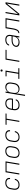

<svg xmlns="http://www.w3.org/2000/svg" viewBox="3118 -3867 964 7240"><g transform="rotate(-90 3600.0 -247.0)"><path d="M245 8Q215 8 186 2Q157 -4 133.5 -19Q110 -34 94 -57Q78 -80 70 -107.5Q62 -135 62.5 -165Q63 -195 68 -226L85 -326Q89 -353 98.5 -380Q108 -407 124.5 -431.5Q141 -456 164 -475.5Q187 -495 213.5 -507Q240 -519 268 -523.5Q296 -528 323 -528Q349 -528 374.5 -524.5Q400 -521 423 -512Q446 -503 464.5 -487.5Q483 -472 495 -451Q507 -430 510.5 -405Q514 -380 509 -354V-350H467V-353Q470 -373 467 -393Q464 -413 455 -429.5Q446 -446 431.5 -458Q417 -470 398.5 -477Q380 -484 360.5 -487Q341 -490 320 -490Q298 -490 274.5 -485.5Q251 -481 229.5 -470.5Q208 -460 189.5 -443.5Q171 -427 158 -407Q145 -387 137.5 -364.5Q130 -342 127 -319L110 -219Q106 -195 105.5 -171Q105 -147 111 -125Q117 -103 129 -84Q141 -65 159.5 -52.5Q178 -40 201.5 -35Q225 -30 249 -30Q279 -30 310 -37.5Q341 -45 368 -64Q395 -83 413 -111.5Q431 -140 437 -170H479Q475 -145 463.5 -120Q452 -95 435 -73.5Q418 -52 395.5 -35.5Q373 -19 348 -9Q323 1 297 4.5Q271 8 245 8Z M639 0 725 -520H1135L1049 0H1006L1086 -482H762L682 0Z M1449 8Q1418 8 1389 2Q1360 -4 1336 -18.5Q1312 -33 1295.5 -56Q1279 -79 1271 -107Q1263 -135 1263 -165Q1263 -195 1268 -226L1285 -326Q1289 -353 1298.5 -380Q1308 -407 1324.5 -431.5Q1341 -456 1364.5 -475.5Q1388 -495 1414.5 -507Q1441 -519 1469 -523.5Q1497 -528 1524 -528Q1555 -528 1584 -522Q1613 -516 1637 -501.5Q1661 -487 1678 -464Q1695 -441 1702.5 -413Q1710 -385 1710.5 -355Q1711 -325 1705 -294L1689 -194Q1684 -167 1674.5 -140Q1665 -113 1648.5 -88.5Q1632 -64 1609 -44.5Q1586 -25 1559.5 -13Q1533 -1 1504.5 3.5Q1476 8 1449 8ZM1450 -30Q1472 -30 1495.5 -34Q1519 -38 1540.5 -48.5Q1562 -59 1581.5 -75.5Q1601 -92 1614.5 -112.5Q1628 -133 1635.5 -155.5Q1643 -178 1647 -201L1664 -301Q1668 -325 1668 -349Q1668 -373 1662.5 -395Q1657 -417 1644.5 -436Q1632 -455 1613 -467.5Q1594 -480 1571.5 -485Q1549 -490 1524 -490Q1502 -490 1478.5 -486Q1455 -482 1433 -471.5Q1411 -461 1392 -444.5Q1373 -428 1359.5 -407.5Q1346 -387 1338 -364.5Q1330 -342 1327 -319L1310 -219Q1306 -195 1305.5 -171Q1305 -147 1311 -125Q1317 -103 1329 -84Q1341 -65 1360 -52.5Q1379 -40 1402 -35Q1425 -30 1450 -30Z M2045 8Q2015 8 1986 2Q1957 -4 1933.5 -19Q1910 -34 1894 -57Q1878 -80 1870 -107.5Q1862 -135 1862.5 -165Q1863 -195 1868 -226L1885 -326Q1889 -353 1898.5 -380Q1908 -407 1924.5 -431.5Q1941 -456 1964 -475.5Q1987 -495 2013.5 -507Q2040 -519 2068 -523.5Q2096 -528 2123 -528Q2149 -528 2174.5 -524.5Q2200 -521 2223 -512Q2246 -503 2264.5 -487.5Q2283 -472 2295 -451Q2307 -430 2310.5 -405Q2314 -380 2309 -354V-350H2267V-353Q2270 -373 2267 -393Q2264 -413 2255 -429.5Q2246 -446 2231.5 -458Q2217 -470 2198.5 -477Q2180 -484 2160.5 -487Q2141 -490 2120 -490Q2098 -490 2074.5 -485.5Q2051 -481 2029.5 -470.5Q2008 -460 1989.5 -443.5Q1971 -427 1958 -407Q1945 -387 1937.5 -364.5Q1930 -342 1927 -319L1910 -219Q1906 -195 1905.5 -171Q1905 -147 1911 -125Q1917 -103 1929 -84Q1941 -65 1959.5 -52.5Q1978 -40 2001.5 -35Q2025 -30 2049 -30Q2079 -30 2110 -37.5Q2141 -45 2168 -64Q2195 -83 2213 -111.5Q2231 -140 2237 -170H2279Q2275 -145 2263.5 -120Q2252 -95 2235 -73.5Q2218 -52 2195.5 -35.5Q2173 -19 2148 -9Q2123 1 2097 4.5Q2071 8 2045 8Z M2623 0 2703 -482H2513L2519 -520H2941L2935 -482H2745L2665 0Z M3249 8Q3218 8 3189 2Q3160 -4 3136 -18.5Q3112 -33 3095.5 -56Q3079 -79 3070.5 -107Q3062 -135 3062.5 -165Q3063 -195 3068 -226L3085 -326Q3089 -353 3098.5 -380Q3108 -407 3124.5 -431.5Q3141 -456 3164.5 -475.5Q3188 -495 3214.5 -507Q3241 -519 3268.5 -523.5Q3296 -528 3324 -528Q3354 -528 3383.5 -522Q3413 -516 3437 -501.5Q3461 -487 3478 -464Q3495 -441 3502.5 -413Q3510 -385 3510.5 -355Q3511 -325 3505 -294L3497 -241H3114L3110 -219Q3106 -195 3105.5 -171Q3105 -147 3111.5 -124.5Q3118 -102 3130.5 -83.5Q3143 -65 3162 -52.5Q3181 -40 3204.5 -35Q3228 -30 3253 -30Q3271 -30 3289 -32Q3307 -34 3325 -38.5Q3343 -43 3360.5 -51Q3378 -59 3393.5 -71.5Q3409 -84 3419.5 -100.5Q3430 -117 3435 -135H3477Q3472 -112 3459.5 -90.5Q3447 -69 3428.5 -51.5Q3410 -34 3388 -22.5Q3366 -11 3342.5 -4Q3319 3 3295.5 5.5Q3272 8 3249 8ZM3120 -279H3460L3464 -301Q3468 -325 3468 -349Q3468 -373 3462.5 -395Q3457 -417 3444.5 -436Q3432 -455 3413 -467.5Q3394 -480 3371 -485Q3348 -490 3324 -490Q3301 -490 3278 -486Q3255 -482 3233 -471.5Q3211 -461 3192 -444.5Q3173 -428 3159.5 -407.5Q3146 -387 3138 -364.5Q3130 -342 3127 -319Z M3603 215 3725 -520H3768L3752 -423Q3766 -448 3787 -469Q3808 -490 3833.5 -503.5Q3859 -517 3886.5 -522.5Q3914 -528 3941 -528Q3970 -528 3998 -521.5Q4026 -515 4048.5 -499Q4071 -483 4085 -460Q4099 -437 4105.5 -409.5Q4112 -382 4111 -353Q4110 -324 4105 -294L4089 -194Q4085 -168 4076.5 -142Q4068 -116 4053 -92Q4038 -68 4017 -48Q3996 -28 3971.5 -15Q3947 -2 3919.5 3Q3892 8 3866 8Q3836 8 3808 1Q3780 -6 3757.5 -22.5Q3735 -39 3720.5 -63.5Q3706 -88 3701 -116L3646 215ZM3854 -30Q3876 -30 3899 -34.5Q3922 -39 3944 -49.5Q3966 -60 3984 -76.5Q4002 -93 4015.5 -113Q4029 -133 4036 -155.5Q4043 -178 4047 -201L4064 -301Q4068 -325 4068 -348.5Q4068 -372 4063 -394Q4058 -416 4046 -435Q4034 -454 4015.5 -466.5Q3997 -479 3974.5 -484.5Q3952 -490 3928 -490Q3906 -490 3883.5 -486Q3861 -482 3839 -472Q3817 -462 3798.5 -445.5Q3780 -429 3767 -409.5Q3754 -390 3746.5 -367.5Q3739 -345 3735 -323L3719 -223Q3715 -199 3714.5 -175Q3714 -151 3718.5 -128.5Q3723 -106 3735 -86.5Q3747 -67 3765.5 -54Q3784 -41 3807 -35.5Q3830 -30 3854 -30Z M4649 0H4247L4246 -38H4437L4511 -482H4341V-520H4560L4480 -38H4649ZM4561 -631Q4551 -631 4542.5 -634Q4534 -637 4528.5 -644Q4523 -651 4522 -660.5Q4521 -670 4522 -680Q4523 -686 4526 -692Q4529 -698 4535 -702Q4541 -706 4547.5 -707.5Q4554 -709 4560 -709Q4570 -709 4578.5 -706Q4587 -703 4592.5 -696Q4598 -689 4599.5 -679.5Q4601 -670 4599 -660Q4598 -654 4595 -648Q4592 -642 4586.5 -638Q4581 -634 4574 -632.5Q4567 -631 4561 -631Z M4887 0 4973 -520H5343L5337 -482H5009L4929 0Z M5630 8Q5607 8 5584.5 5.5Q5562 3 5540.5 -3.5Q5519 -10 5500.5 -21.5Q5482 -33 5469.5 -50.5Q5457 -68 5453 -90.5Q5449 -113 5453 -137Q5458 -163 5471.5 -188Q5485 -213 5506.5 -231.5Q5528 -250 5554 -262Q5580 -274 5606.5 -280.5Q5633 -287 5659.5 -289.5Q5686 -292 5712 -292H5854L5861 -331Q5864 -352 5863.5 -374Q5863 -396 5856 -415Q5849 -434 5835.5 -449Q5822 -464 5803.5 -473.5Q5785 -483 5764 -486.5Q5743 -490 5721 -490Q5703 -490 5685 -488Q5667 -486 5649 -481.5Q5631 -477 5613.5 -469Q5596 -461 5581.5 -448.5Q5567 -436 5556.5 -419Q5546 -402 5542 -385H5500Q5505 -408 5516.5 -429.5Q5528 -451 5546 -468.5Q5564 -486 5586 -497.5Q5608 -509 5631 -516Q5654 -523 5677.5 -525.5Q5701 -528 5724 -528Q5752 -528 5779 -523.5Q5806 -519 5829.5 -507Q5853 -495 5870 -476Q5887 -457 5896.5 -432Q5906 -407 5906.5 -379.5Q5907 -352 5902 -324L5849 0H5806L5822 -101Q5808 -76 5787 -54Q5766 -32 5740 -18Q5714 -4 5686 2Q5658 8 5630 8ZM5644 -30Q5667 -30 5690.5 -34.5Q5714 -39 5736 -50Q5758 -61 5776 -78Q5794 -95 5807.5 -116Q5821 -137 5828.5 -160Q5836 -183 5840 -206L5848 -254H5713Q5691 -254 5669.5 -252.5Q5648 -251 5626.5 -246Q5605 -241 5583.5 -232.5Q5562 -224 5543 -210.5Q5524 -197 5512 -177Q5500 -157 5496 -136Q5493 -117 5497 -99.5Q5501 -82 5512.5 -70Q5524 -58 5540 -50Q5556 -42 5572.5 -37.5Q5589 -33 5607.5 -31.5Q5626 -30 5644 -30Z M6406 0 6486 -482H6193L6157 -269Q6154 -247 6149.5 -225Q6145 -203 6140 -181.5Q6135 -160 6128 -138.5Q6121 -117 6111 -96Q6101 -75 6087.5 -55.5Q6074 -36 6054 -23Q6034 -10 6012 -5Q5990 0 5968 0L5974 -38Q5988 -38 6002.5 -42Q6017 -46 6030 -55Q6043 -64 6052 -76.5Q6061 -89 6068 -103Q6075 -117 6080.5 -131Q6086 -145 6090 -159Q6094 -173 6098 -187.5Q6102 -202 6105 -216.5Q6108 -231 6110.5 -245Q6113 -259 6115 -274L6156 -520H6535L6449 0Z M6639 0 6725 -520H6768L6733 -312Q6722 -245 6710 -178.5Q6698 -112 6687 -46L7073 -520H7135L7049 0H7006L7040 -208Q7051 -275 7063 -341.5Q7075 -408 7086 -474L6701 0Z"/></g></svg>

Font: Iosevka XLt Ex Obl
Style: Regular
Weight: 200
Width: 7
Italic angle: -9°
Monospace: yes
Designer: Belleve Invis
Foundry: Belleve Invis
Version: Version 32.5.0; ttfautohint (v1.8.4)